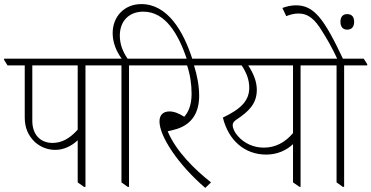

<svg xmlns="http://www.w3.org/2000/svg" viewBox="-46 -909 1816 939"><path d="M224 -176C264 -176 302 -193 334 -223V-17L365 5H372V-589H484V-595L467 -622H-26V-616L-9 -589H75V-334C75 -286 91 -246 125 -214C151 -191 185 -176 224 -176ZM112 -318V-589H334V-275C295 -231 255 -210 211 -210C151 -210 112 -251 112 -318Z M579 5H585V-589H698V-595L681 -622H578C553 -658 540 -695 540 -735C540 -806 585 -852 655 -852C761 -852 826 -747 870 -613H897C851 -760 772 -889 645 -889C563 -889 505 -829 505 -747C505 -703 521 -661 549 -622H433V-616L450 -589H548V-17Z M958 10 986 -17C905 -81 815 -169 774 -267C789 -270 805 -274 821 -279C894 -303 928 -360 928 -440C928 -490 918 -540 903 -589H1029V-595L1012 -622H646V-616L663 -589H869C884 -544 891 -498 891 -450C891 -399 877 -362 855 -338C830 -354 806 -364 783 -364C752 -364 734 -347 734 -315C734 -242 826 -103 958 10Z M1256 -153C1309 -153 1354 -173 1387 -204V-17L1419 5H1424V-589H1537V-595L1520 -622H977V-616L994 -589H1136C1159 -554 1173 -520 1173 -480C1173 -415 1130 -375 1044 -334C1071 -223 1150 -153 1256 -153ZM1117 -244C1101 -262 1092 -282 1092 -297C1092 -308 1098 -315 1109 -323C1171 -364 1210 -402 1210 -470C1210 -509 1194 -550 1168 -589H1387V-258C1348 -212 1301 -187 1244 -187C1194 -187 1148 -208 1117 -244Z M1631 5H1637V-589H1750V-595L1733 -622H1485V-616L1502 -589H1600V-17Z M1605 -618H1633C1539 -817 1491 -883 1401 -883C1377 -883 1354 -877 1335 -870L1354 -830C1373 -838 1395 -843 1413 -843C1463 -843 1495 -813 1529 -757C1553 -720 1580 -672 1605 -618ZM1652 -764C1674 -764 1686 -778 1686 -802C1686 -827 1674 -840 1652 -840C1631 -840 1619 -827 1619 -802C1619 -778 1631 -764 1652 -764Z"/></svg>

Font: Noto Serif Devanagari SemiCondensed ExtraLight
Style: Regular
Weight: 200
Width: 4
Designer: Universal Thirst, Indian Type Foundry and the Monotype Design Team
Foundry: Monotype Imaging Inc.
Version: Version 2.004